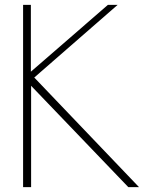

<svg xmlns="http://www.w3.org/2000/svg" viewBox="-20 -770 612 790"><path d="M75 -750H107V-475L424 -750H464L121 -451L552 0H508L108 -417V0H75Z"/></svg>

Font: Poiret One
Style: Regular
Weight: 400
Designer: Denis Masharov
Foundry: Denis Masharov
Version: Version 1.001